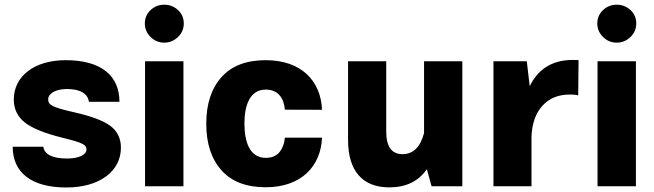

<svg xmlns="http://www.w3.org/2000/svg" viewBox="-20 -810 2846 835"><path d="M265.6 -548.3C129.9 -548.3 40 -479 40 -377.4C40 -335.9 56.2 -302.2 87.9 -277.3C119.6 -252.4 173.3 -230.5 250 -211.4C341.3 -189 356 -180.2 356 -160.2C356 -137.2 324.2 -120.6 272 -120.6C205.1 -120.6 172.4 -140.1 168.5 -171.9H35.2C35.2 -62 113.3 5.4 269 5.4C412.6 5.4 505.9 -65.4 505.9 -167.5C505.9 -207.5 490.7 -239.3 460.4 -262.2C429.7 -285.2 377 -304.7 302.2 -321.8C207.5 -343.3 189.5 -353.5 189.5 -377.9C189.5 -403.3 222.2 -422.9 271.5 -422.9C331.5 -422.9 362.3 -400.9 366.7 -367.2H499.5C499.5 -480 421.4 -548.3 265.6 -548.3Z M609.9 -708C609.9 -685.1 618.2 -665.5 634.8 -649.4C651.4 -632.8 671.4 -624.5 694.3 -624.5C717.3 -624.5 737.3 -632.8 754.4 -649.4C771 -665.5 779.3 -685.1 779.3 -708C779.3 -731 771 -750.5 754.4 -766.1C737.3 -781.7 717.3 -789.6 694.3 -789.6C671.4 -789.6 651.4 -781.7 634.8 -766.1C618.2 -750.5 609.9 -731 609.9 -708ZM610.8 0H777.8V-543.5H610.8Z M1135.7 -548.3C1050.8 -548.3 986.3 -523.4 942.9 -474.1C898.9 -424.8 877 -357.4 877 -272C877 -186.5 898.9 -119.1 942.9 -69.8C986.3 -20.5 1050.8 4.4 1135.7 4.4C1290.5 4.4 1375.5 -87.4 1380.4 -211.4H1218.8C1217.3 -187 1209.5 -166.5 1196.3 -149.4C1183.1 -132.3 1162.6 -123.5 1135.7 -123.5C1065.9 -123.5 1043 -193.4 1043 -272.9C1043 -352.1 1066.9 -420.4 1135.7 -420.4C1189.9 -420.4 1215.3 -382.3 1218.8 -333L1380.4 -332.5C1375.5 -458 1290.5 -548.3 1135.7 -548.3Z M1493.7 -200.7C1493.7 -67.4 1556.2 4.9 1672.9 4.9C1745.6 4.9 1799.8 -21.5 1836.4 -74.2L1856.9 0H1990.7V-543.5H1824.2V-231.4C1808.6 -172.4 1778.8 -139.6 1730.5 -139.6C1683.1 -139.6 1659.7 -172.4 1659.7 -237.8V-543.5H1493.7Z M2126 0H2291.5V-217.3C2293.9 -273.4 2309.6 -317.9 2339.4 -350.6C2368.7 -382.8 2408.2 -398.9 2458.5 -398.9C2471.7 -398.9 2484.4 -398.4 2494.6 -395L2496.1 -548.8C2487.8 -549.3 2479 -549.3 2470.7 -549.3C2375 -549.3 2316.9 -503.4 2283.7 -435.1L2271 -543.5H2126Z M2577.6 -708C2577.6 -685.1 2585.9 -665.5 2602.5 -649.4C2619.1 -632.8 2639.2 -624.5 2662.1 -624.5C2685.1 -624.5 2705.1 -632.8 2722.2 -649.4C2738.8 -665.5 2747.1 -685.1 2747.1 -708C2747.1 -731 2738.8 -750.5 2722.2 -766.1C2705.1 -781.7 2685.1 -789.6 2662.1 -789.6C2639.2 -789.6 2619.1 -781.7 2602.5 -766.1C2585.9 -750.5 2577.6 -731 2577.6 -708ZM2578.6 0H2745.6V-543.5H2578.6Z"/></svg>

Font: Estedad ExtraBold
Style: Regular
Weight: 800
Designer: Amin Abedi
Version: Version 7.3